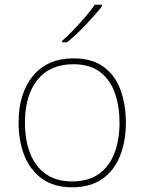

<svg xmlns="http://www.w3.org/2000/svg" viewBox="-20 -786 615 816"><path d="M515 -264Q515 -187 490.5 -124.5Q466 -62 415.5 -26Q365 10 286 10Q210 10 159.5 -26Q109 -62 84 -124Q59 -186 59 -264Q59 -390 120.5 -464Q182 -538 292 -538Q372 -538 421 -501.5Q470 -465 492.5 -403Q515 -341 515 -264ZM86 -264Q86 -191 108 -134.5Q130 -78 174.5 -46.5Q219 -15 286 -15Q356 -15 400.5 -47Q445 -79 466.5 -135.5Q488 -192 488 -264Q488 -333 468.5 -389.5Q449 -446 406 -479.5Q363 -513 292 -513Q193 -513 139.5 -447Q86 -381 86 -264ZM413 -759Q387 -725 346 -682Q305 -639 265 -606H244V-612Q267 -632 293.5 -660Q320 -688 344.5 -716.5Q369 -745 383 -766H413Z"/></svg>

Font: Noto Sans Sinhala UI Thin
Style: Regular
Weight: 100
Designer: Jelle Bosma - Monotype Design Team
Foundry: Monotype Imaging Inc.
Version: Version 2.006; ttfautohint (v1.8.4.7-5d5b)